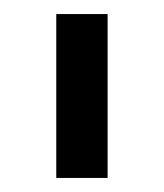

<svg xmlns="http://www.w3.org/2000/svg" viewBox="-20 -720 233 273"><path d="M60 -700H133V-467H60Z"/></svg>

Font: Montserrat arm
Style: Regular
Weight: 400
Designer: Julieta Ulanovsky
Foundry: Julieta Ulanovsky
Version: Version 6.000;PS 006.000;hotconv 1.0.88;makeotf.lib2.5.64775